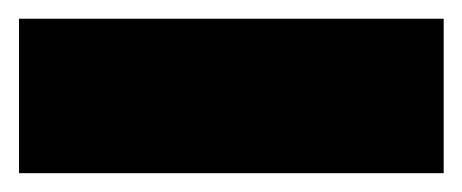

<svg xmlns="http://www.w3.org/2000/svg" viewBox="-92 -224 491 204"><path d="M379.4 -204.1V-40H-71.8V-204.1Z"/></svg>

Font: Coda Caption ExtraBold
Style: Regular
Weight: 800
Designer: vernon adams
Foundry: vernon adams
Version: Version 1.002